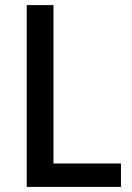

<svg xmlns="http://www.w3.org/2000/svg" viewBox="-20 -734 518 754"><path d="M85 0V-714H190V-92H455V0Z"/></svg>

Font: Noto Sans Georgian SemiCondensed Medium
Style: Regular
Weight: 500
Width: 4
Designer: Monotype Design Team, Akaki Razmadze
Foundry: Google LLC
Version: Version 2.005; ttfautohint (v1.8.4.7-5d5b)